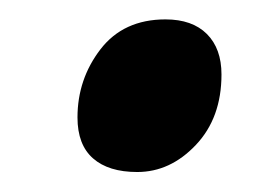

<svg xmlns="http://www.w3.org/2000/svg" viewBox="-20 -451 274 196"><path d="M120.1 -275.4Q90.8 -275.4 75 -289.3Q59.1 -303.2 59.1 -331.1Q59.1 -370.1 82.5 -400.6Q106 -431.2 148.9 -431.2Q176.3 -431.2 191.2 -416.3Q206.1 -401.4 206.1 -375Q206.1 -330.6 179.9 -303Q153.8 -275.4 120.1 -275.4Z"/></svg>

Font: Open Sans Condensed
Style: Italic
Weight: 400
Width: 3
Italic angle: -12°
Designer: Monotype Design Team
Foundry: Monotype Imaging Inc.
Version: Version 3.000